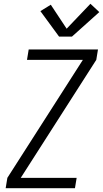

<svg xmlns="http://www.w3.org/2000/svg" viewBox="-20 -997 546 1017"><path d="M10 0 19 -55 419 -680H123L132 -735H499L490 -680L90 -55H386L377 0ZM293 -803 194 -938 249 -972 333 -845 459 -977 506 -933 361 -803Z"/></svg>

Font: Iosevka SS04 Light
Style: Italic
Weight: 300
Italic angle: -9°
Monospace: yes
Designer: Belleve Invis
Foundry: Belleve Invis
Version: Version 19.0.0; ttfautohint (v1.8.4)